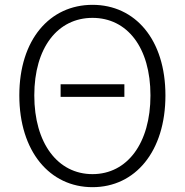

<svg xmlns="http://www.w3.org/2000/svg" viewBox="-20 -762 766 795"><path d="M231 -361H495V-413H231ZM363 13C540 13 665 -135 665 -367C665 -598 540 -742 363 -742C186 -742 60 -598 60 -367C60 -135 186 13 363 13ZM363 -41C219 -41 122 -169 122 -367C122 -565 219 -688 363 -688C507 -688 603 -565 603 -367C603 -169 507 -41 363 -41Z"/></svg>

Font: Noto Sans HK Light
Style: Regular
Weight: 300
Designer: Ryoko NISHIZUKA 西塚涼子 (kana, bopomofo & ideographs); Paul D. Hunt (Latin, Greek & Cyrillic); Sandoll Communications 산돌커뮤니
Foundry: Adobe
Version: Version 2.004;hotconv 1.0.118;makeotfexe 2.5.65603